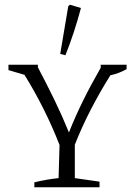

<svg xmlns="http://www.w3.org/2000/svg" viewBox="-20 -796 572 816"><path d="M126 0V-21Q179 -34 229 -39L233 -180Q172 -336 84 -478L16 -498V-521H141V-510Q179 -438 212 -370Q245 -302 273 -233Q299 -299 332.5 -367Q366 -435 408 -508V-521H518V-502Q486 -484 449 -476Q404 -404 366 -330.5Q328 -257 298 -181V-39L403 -24V0ZM258 -561 236 -567 270 -769 277 -776 324 -762Q297 -659 258 -561Z"/></svg>

Font: Piazzolla SC Light
Style: Regular
Weight: 300
Designer: Juan Pablo del Peral
Foundry: Huerta Tipografica
Version: Version 1.330